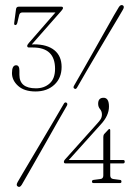

<svg xmlns="http://www.w3.org/2000/svg" viewBox="-20 -727 548 762"><path d="M390 -183.5Q390 -191 394 -195.5L409 -211.5Q411.5 -215 414 -215Q417.5 -215 417.5 -210.5V-92H469Q475 -92 475 -85.5Q475 -78.5 468.5 -78.5H417.5V-31Q417.5 -18 430 -16.5L456.5 -13Q462 -12.5 462 -6.5Q462 -0.5 456.5 -0.5H351Q345 -0.5 345 -6.5Q345 -12 351 -13L378 -16.5Q390 -17.5 390 -30.5V-78.5H240Q233.5 -78.5 233.5 -85Q233.5 -89 237.5 -93.5L366 -237Q374.5 -246 379.5 -254Q384.5 -262 384.5 -273Q384.5 -285 377 -294Q369.5 -303 369.5 -315Q369.5 -339 391 -339Q412.5 -339 412.5 -304Q412.5 -267.5 379 -232L253 -92H390ZM287 -381.5Q281.5 -370.5 275 -375.5Q268.5 -379 275 -389Q289.5 -414 310.5 -450.8Q331.5 -487.5 354.2 -527.8Q377 -568 397.5 -604.5Q418 -641 432.5 -666.5Q447 -692 451.5 -698.5Q459 -710.5 468 -705.5Q475 -700.5 467.5 -688Q464 -681.5 449 -656.5Q434 -631.5 412.5 -595.5Q391 -559.5 367.5 -519.5Q344 -479.5 322.5 -443Q301 -406.5 287 -381.5ZM232 -313Q237 -323.5 244 -319.5Q250.5 -315 244 -305Q230 -281 209.2 -244.5Q188.5 -208 165.5 -167.2Q142.5 -126.5 121.2 -89.5Q100 -52.5 85.2 -26.5Q70.5 -0.5 66.5 6Q58.5 19 50.5 13Q42.5 9 50 -4.5Q53.5 -11 68.8 -36.8Q84 -62.5 105.8 -99.2Q127.5 -136 151.5 -176.2Q175.5 -216.5 196.8 -252.8Q218 -289 232 -313ZM224.5 -461.5Q224.5 -417.5 195.8 -390.8Q167 -364 121 -364Q76.5 -364 52 -386Q27.5 -408 27.5 -437Q27.5 -468 44 -468Q57 -468 57 -447V-430Q57 -376.5 122.5 -376.5Q155.5 -376.5 177 -395.8Q198.5 -415 198.5 -454Q198.5 -538.5 110.5 -538.5H95Q88 -538.5 88 -545Q88 -549 94.5 -556.5L200 -677.5H68.5Q58.5 -677.5 56 -667L48.5 -635.5Q46 -627.5 41 -627.5Q35 -627.5 36.5 -637L43.5 -690Q44.5 -700.5 54.5 -700.5H223.5Q230 -700.5 230 -695Q230 -691.5 223.5 -684L106 -550.5Q108.5 -550.5 111 -550.8Q113.5 -551 115 -551Q167 -551 195.8 -527.8Q224.5 -504.5 224.5 -461.5Z"/></svg>

Font: Fraunces 144pt Soft Thin
Style: Regular
Weight: 100
Version: Version 1.000;[0bf87f6ff]